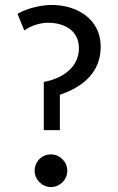

<svg xmlns="http://www.w3.org/2000/svg" viewBox="-20 -743 478 776"><path d="M189 -723C144 -723 85 -708 51 -687L78 -620C105 -639 141 -651 174 -651C241 -651 299 -619 299 -548C299 -468 227 -424 157 -412V-217H222V-360C318 -392 387 -453 387 -554C387 -667 290 -723 189 -723ZM186 -119C149 -119 120 -90 120 -53C120 -17 150 13 186 13C222 13 252 -17 252 -53C252 -89 222 -119 186 -119Z"/></svg>

Font: Rosario
Style: Regular
Weight: 400
Designer: Hector Gatti
Foundry: Omnibus Type
Version: Version 1.100